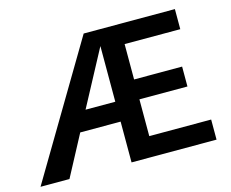

<svg xmlns="http://www.w3.org/2000/svg" viewBox="-94 -790 1109 923"><g transform="rotate(-15 460.5 -329.0)"><path d="M876 -100V0H453V-203H252L144 0H0L391 -658H845V-558H568V-382H807V-283H568V-100ZM453 -302V-579L305 -302Z"/></g></svg>

Font: Ysabeau SC
Style: Bold
Weight: 700
Designer: Christian Thalmann (Catharsis Fonts)
Version: Version 0.003